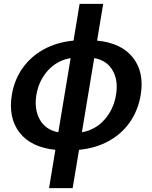

<svg xmlns="http://www.w3.org/2000/svg" viewBox="-20 -758 775 982"><path d="M231 204.1 263.2 8.3Q138.7 -4.4 80.1 -79.8Q21.5 -155.3 40.5 -272.5Q53.2 -349.6 95.2 -409.2Q137.2 -468.8 203.6 -505.4Q270 -542 356 -550.3L387.2 -738.3H507.8L476.6 -550.3Q601.6 -538.1 660.2 -463.1Q718.8 -388.2 699.7 -272.5Q686.5 -194.3 644.8 -134Q603 -73.7 536.6 -36.9Q470.2 0 384.3 8.3L351.6 204.1ZM278.3 -81.5 341.3 -460.9Q272 -449.2 225.1 -397.5Q178.2 -345.7 166 -272.5Q154.3 -199.2 183.6 -146.5Q212.9 -93.8 278.3 -81.5ZM461.9 -460.9 398.9 -81.5Q468.3 -93.8 514.9 -146.5Q561.5 -199.2 573.2 -272.5Q585.9 -345.2 556.4 -397.2Q526.9 -449.2 461.9 -460.9Z"/></svg>

Font: Inter Display Semi Bold
Style: Italic
Weight: 600
Italic angle: -9.39999°
Designer: Rasmus Andersson
Foundry: rsms
Version: Version 4.000;git-4fc901f